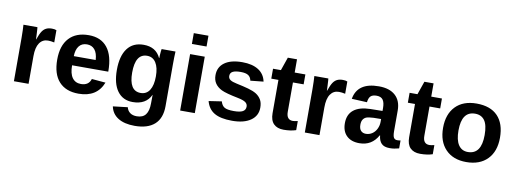

<svg xmlns="http://www.w3.org/2000/svg" viewBox="-69 -1141 4751 1770"><g transform="rotate(10 2306.0 -256.5)"><path d="M207 -259.3V0H69.8V-404.3Q69.8 -447.8 68.6 -476.8Q67.4 -505.9 65.9 -528.3H196.8Q197.8 -523.9 198.7 -508.8Q199.7 -493.7 200.7 -474.9Q201.7 -456.1 202.4 -439.5Q203.1 -422.9 203.1 -415.5H205.1Q224.6 -470.2 240.7 -494.1Q256.3 -517.1 277.8 -527.8Q299.3 -538.6 331.5 -538.6Q357.9 -538.6 374 -531.2V-416.5Q341.3 -423.8 315.4 -423.8Q264.2 -423.8 235.6 -382.3Q207 -340.8 207 -259.3Z M572.3 -237.8Q572.3 -160.6 600.8 -121.3Q629.4 -82 682.1 -82Q754.9 -82 773.9 -145L903.3 -133.8Q847.2 9.8 675.3 9.8Q556.2 9.8 492.2 -60.8Q428.2 -131.3 428.2 -266.6Q428.2 -397.5 493.2 -467.8Q558.1 -538.1 677.2 -538.1Q791 -538.1 851.1 -462.6Q911.1 -387.2 911.1 -241.7V-237.8ZM778.3 -323.7Q774.4 -387.7 747.6 -419.7Q720.7 -451.7 675.3 -451.7Q627 -451.7 600.8 -418Q574.7 -384.3 573.2 -323.7Z M1236.3 211.9Q1139.6 211.9 1080.8 175Q1022 138.2 1008.3 69.8L1145.5 53.7Q1152.8 85.4 1177 103.5Q1201.2 121.6 1240.2 121.6Q1297.4 121.6 1323.7 86.4Q1350.1 51.3 1350.1 -18.1L1351.1 -98.1H1350.1Q1304.7 -1 1180.2 -1Q1087.9 -1 1037.1 -70.3Q986.3 -139.6 986.3 -268.6Q986.3 -397.9 1038.6 -468.3Q1090.8 -538.6 1190.4 -538.6Q1305.7 -538.6 1350.1 -443.4H1352.5Q1352.5 -455.1 1353.5 -472.7Q1354.5 -490.2 1356.2 -506.3Q1357.9 -522.5 1359.4 -528.3H1489.3Q1486.3 -475.6 1486.3 -406.2V-16.1Q1486.3 96.7 1422.4 154.3Q1358.4 211.9 1236.3 211.9ZM1351.1 -271.5Q1351.1 -353 1322 -398.7Q1293 -444.3 1239.3 -444.3Q1129.4 -444.3 1129.4 -268.6Q1129.4 -96.2 1238.3 -96.2Q1293 -96.2 1322 -141.8Q1351.1 -187.5 1351.1 -271.5Z M1763.2 -724.6V-623.5H1626V-724.6ZM1763.2 -528.3V0H1626V-528.3Z M2349.1 -154.3Q2349.1 -77.6 2286.4 -33.9Q2223.6 9.8 2112.8 9.8Q2003.9 9.8 1946 -24.7Q1888.2 -59.1 1869.1 -131.8L1989.7 -149.9Q2000 -112.3 2025.1 -96.7Q2050.3 -81.1 2112.8 -81.1Q2170.4 -81.1 2196.8 -95.7Q2223.1 -110.4 2223.1 -141.6Q2223.1 -167 2201.9 -181.9Q2180.7 -196.8 2129.9 -207Q2015.1 -229.5 1973.1 -250Q1932.6 -270 1911.4 -301.3Q1890.1 -332.5 1890.1 -378.4Q1890.1 -454.1 1948.5 -496.3Q2006.8 -538.6 2113.8 -538.6Q2208 -538.6 2265.4 -502Q2322.8 -465.3 2336.9 -396L2215.3 -383.3Q2209.5 -415.5 2186.5 -431.4Q2163.6 -447.3 2113.8 -447.3Q2064.9 -447.3 2040.5 -434.8Q2016.1 -422.4 2016.1 -393.1Q2016.1 -370.1 2034.9 -356.7Q2053.7 -343.3 2098.1 -334.5Q2160.2 -321.8 2208.3 -308.3Q2256.3 -294.9 2285.6 -276.4Q2314.5 -257.8 2331.8 -228.8Q2349.1 -199.7 2349.1 -154.3Z M2710.9 -7.8Q2661.1 8.8 2595.2 8.8Q2534.7 8.8 2502 -24.2Q2469.2 -57.1 2469.2 -124V-435.5H2402.3V-528.3H2476.1L2519 -652.3H2605V-528.3H2705.1V-435.5H2605V-161.1Q2605 -85.9 2665 -85.9Q2679.7 -85.9 2710.9 -92.8Z M2930.2 -259.3V0H2793V-404.3Q2793 -447.8 2791.7 -476.8Q2790.5 -505.9 2789.1 -528.3H2919.9Q2920.9 -523.9 2921.9 -508.8Q2922.9 -493.7 2923.8 -474.9Q2924.8 -456.1 2925.5 -439.5Q2926.3 -422.9 2926.3 -415.5H2928.2Q2947.8 -470.2 2963.9 -494.1Q2979.5 -517.1 3001 -527.8Q3022.5 -538.6 3054.7 -538.6Q3081.1 -538.6 3097.2 -531.2V-416.5Q3064.5 -423.8 3038.6 -423.8Q2987.3 -423.8 2958.7 -382.3Q2930.2 -340.8 2930.2 -259.3Z M3304.2 9.8Q3227.5 9.8 3184.6 -32Q3141.6 -73.7 3141.6 -149.4Q3141.6 -231.4 3195.1 -273.9Q3248.5 -316.4 3350.1 -318.4L3463.9 -320.3V-347.2Q3463.9 -398.9 3445.8 -424.1Q3427.7 -449.2 3386.7 -449.2Q3348.6 -449.2 3330.8 -431.9Q3313 -414.6 3308.6 -374.5L3165.5 -381.3Q3192.4 -538.1 3392.6 -538.1Q3492.7 -538.1 3546.9 -488.8Q3601.1 -439.5 3601.1 -348.6V-156.2Q3601.1 -111.8 3611.1 -95Q3621.1 -78.1 3644.5 -78.1Q3660.2 -78.1 3674.8 -81.1V-6.8Q3649.4 -0.5 3631.3 2.7Q3613.3 5.9 3586.9 5.9Q3535.2 5.9 3510.5 -19.5Q3485.8 -44.9 3481 -94.2H3478Q3420.4 9.8 3304.2 9.8ZM3463.9 -244.6 3393.6 -243.7Q3345.2 -241.2 3325.7 -233.4Q3305.7 -224.6 3295.2 -207Q3284.7 -189.5 3284.7 -160.2Q3284.7 -122.6 3302 -104.2Q3319.3 -85.9 3348.1 -85.9Q3380.4 -85.9 3407.2 -103.5Q3433.6 -121.1 3448.7 -152.1Q3463.9 -183.1 3463.9 -217.8Z M3989.3 -7.8Q3939.5 8.8 3873.5 8.8Q3813 8.8 3780.3 -24.2Q3747.6 -57.1 3747.6 -124V-435.5H3680.7V-528.3H3754.4L3797.4 -652.3H3883.3V-528.3H3983.4V-435.5H3883.3V-161.1Q3883.3 -85.9 3943.4 -85.9Q3958 -85.9 3989.3 -92.8Z M4573.2 -264.6Q4573.2 -136.2 4502 -63.2Q4430.7 9.8 4304.7 9.8Q4181.2 9.8 4110.8 -63.5Q4040.5 -136.7 4040.5 -264.6Q4040.5 -392.1 4110.8 -465.1Q4181.2 -538.1 4307.6 -538.1Q4437 -538.1 4505.1 -467.5Q4573.2 -397 4573.2 -264.6ZM4429.7 -264.6Q4429.7 -358.9 4398.9 -401.4Q4368.2 -443.8 4309.6 -443.8Q4184.6 -443.8 4184.6 -264.6Q4184.6 -176.3 4215.1 -130.1Q4245.6 -84 4303.2 -84Q4429.7 -84 4429.7 -264.6Z"/></g></svg>

Font: Arimo
Style: Bold
Weight: 700
Designer: Steve Matteson
Foundry: Monotype Imaging Inc.
Version: Version 1.33